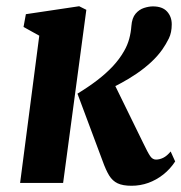

<svg xmlns="http://www.w3.org/2000/svg" viewBox="-20 -587 582 616"><path d="M44.5 0 106 -472.5 55.5 -500.5 63 -541.5 234 -567 257 -555.5 182.5 0ZM402 9Q374 9 357.5 1.2Q341 -6.5 330.2 -24Q319.5 -41.5 309 -71L228.5 -286.5Q263 -307.5 291.5 -329.2Q320 -351 341.8 -374.2Q363.5 -397.5 378 -423Q389 -442 394.5 -462.2Q400 -482.5 401.5 -503.5Q403.5 -529.5 415 -543Q426.5 -556.5 442 -561.5Q457.5 -566.5 470.5 -566.5Q501 -566.5 516 -550Q531 -533.5 531 -509Q531 -482.5 521.8 -463.8Q512.5 -445 501 -428.5Q485.5 -406.5 464.2 -387Q443 -367.5 418 -350.5Q393 -333.5 367.2 -319.8Q341.5 -306 317.5 -294.5L335.5 -340.5L439 -129Q454 -97.5 461.8 -86.2Q469.5 -75 480.5 -75Q492 -75 503.8 -80.8Q515.5 -86.5 527.5 -101L542 -69Q526 -44.5 503.8 -27Q481.5 -9.5 455.8 -0.2Q430 9 402 9Z"/></svg>

Font: Merriweather 20pt ExtraBold
Style: Italic
Weight: 800
Italic angle: -7.8°
Version: Version 2.101